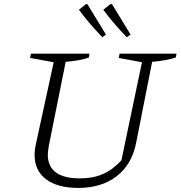

<svg xmlns="http://www.w3.org/2000/svg" viewBox="-20 -915 888 944"><path d="M365 9Q263 9 206.5 -33.5Q150 -76 150 -154Q150 -163 151 -174Q152 -185 155 -200L244 -609L128 -630L132 -651H420L417 -632Q394 -624 366.5 -619Q339 -614 303 -611L220 -198Q218 -184 216.5 -173.5Q215 -163 215 -155Q215 -97 254.5 -67.5Q294 -38 373 -38Q438 -38 486.5 -59.5Q535 -81 577 -127L678 -609L564 -630L568 -651H848L844 -632Q821 -625 793 -619.5Q765 -614 728 -611L649 -211Q628 -106 553.5 -48.5Q479 9 365 9ZM483 -732Q444 -773 417 -805Q390 -837 368 -867L403 -895L410 -894L501 -745ZM603 -732Q564 -773 537 -805Q510 -837 488 -867L523 -895L531 -894L622 -745Z"/></svg>

Font: Piazzolla Thin ExtraLight
Style: Italic
Weight: 250
Italic angle: -11.3°
Version: Version 2.005